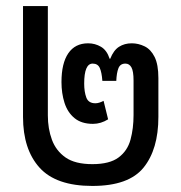

<svg xmlns="http://www.w3.org/2000/svg" viewBox="-20 -604 598 634"><path d="M285 10Q165 10 110.5 -50.5Q56 -111 56 -218V-584H138V-223Q138 -179 151.5 -142.5Q165 -106 196.5 -84Q228 -62 285 -62Q342 -62 371.5 -84Q401 -106 411 -143Q421 -180 421 -224V-338Q421 -369 414 -381.5Q407 -394 394 -394Q377 -394 371 -378.5Q365 -363 364 -337H318Q316 -365 309.5 -379.5Q303 -394 286 -394Q258 -394 258 -328Q258 -301 265 -282Q272 -263 295 -263Q307 -263 322 -271L337 -210Q313 -195 287 -195Q249 -195 226 -214Q203 -233 193 -264.5Q183 -296 183 -333Q183 -395 205.5 -428Q228 -461 271 -461Q294 -461 313.5 -449.5Q333 -438 342 -410H344Q355 -438 373 -449.5Q391 -461 415 -461Q437 -461 457.5 -451Q478 -441 490.5 -416Q503 -391 503 -346V-218Q503 -111 454 -50.5Q405 10 285 10Z"/></svg>

Font: Noto Sans Thai UI SemCond
Style: Regular
Weight: 400
Width: 4
Designer: Monotype Design Team
Foundry: Monotype Imaging Inc.
Version: Version 2.000